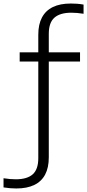

<svg xmlns="http://www.w3.org/2000/svg" viewBox="-103 -838 494 1088"><path d="M-10.5 230Q-27 230 -45.8 228.5Q-64.5 227 -83 224V172Q-62.5 175 -46.8 176.5Q-31 178 -13.5 178Q50.5 178 82.2 150Q114 122 114 58V-641.5Q114 -700 135 -739.2Q156 -778.5 196.8 -798.2Q237.5 -818 298 -818Q315 -818 333.5 -816.8Q352 -815.5 370.5 -812V-760Q350.5 -763 334.5 -764.5Q318.5 -766 301 -766Q237.5 -766 205.5 -738Q173.5 -710 173.5 -646V53.5Q173.5 112 152.8 151.2Q132 190.5 91 210.2Q50 230 -10.5 230ZM8.5 -489.5V-541.5H350.5V-489.5Z"/></svg>

Font: Encode Sans SC Condensed Thin Light
Style: Regular
Weight: 300
Version: Version 3.002